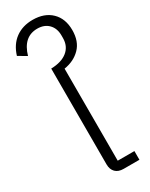

<svg xmlns="http://www.w3.org/2000/svg" viewBox="-238 -971 797 1017"><g transform="rotate(-30 160.5 -462.5)"><path d="M189.9 0Q157.7 0 140.4 -17.6Q123 -35.2 123 -65.9V-651.9Q186.5 -653.3 222.2 -682.1Q257.8 -710.9 257.8 -761.2V-776.9Q257.8 -820.3 232.4 -846.2Q207 -872.1 164.1 -872.1Q79.1 -872.1 49.8 -771L-1 -800.8Q17.6 -861.3 61 -893.1Q104.5 -924.8 166 -924.8Q237.8 -924.8 279.8 -884Q321.8 -843.3 321.8 -772.9Q321.8 -704.1 283.2 -664.8Q244.6 -625.5 184.1 -616.2V-53.2H286.1V0Z"/></g></svg>

Font: Anuphan Light
Style: Regular
Weight: 300
Designer: Mike Abbink, Paul van der Laan, Pieter van Rosmalen, Mint Tantisuwanna
Foundry: Bold Monday; Cadson Demak
Version: Version 3.002;hotconv 1.0.109;makeotfexe 2.5.65596